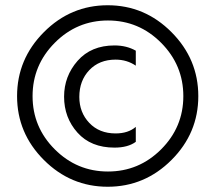

<svg xmlns="http://www.w3.org/2000/svg" viewBox="-20 -702 820 731"><path d="M497 -162Q467 -140 416 -140Q326 -140 275 -197Q224 -254 224 -334Q224 -412 275.5 -470.5Q327 -529 416 -529Q462 -529 497 -509V-452Q463 -475 420 -475Q358 -475 320 -435Q282 -395 282 -333Q282 -274 320 -234Q358 -194 420 -194Q468 -194 497 -219ZM633 -579.5Q735 -477 735 -336Q735 -195 633 -93Q531 9 390 9Q249 9 147 -93Q45 -195 45 -336Q45 -477 147 -579.5Q249 -682 390 -682Q531 -682 633 -579.5ZM188.5 -539Q104 -454 104 -336Q104 -218 188.5 -133.5Q273 -49 391 -49Q509 -49 593.5 -133.5Q678 -218 678 -336Q678 -454 593.5 -539Q509 -624 391 -624Q273 -624 188.5 -539Z"/></svg>

Font: Hind Siliguri Light
Style: Regular
Weight: 300
Designer: Jyotish Sonowal
Foundry: Indian Type Foundry
Version: Version 1.001;PS 1.0;hotconv 1.0.86;makeotf.lib2.5.63406; tt